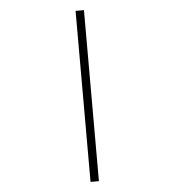

<svg xmlns="http://www.w3.org/2000/svg" viewBox="-63 -858 997 1096"><g transform="rotate(-5 436.0 -310.0)"><path d="M411 180V-800H459V180Z"/></g></svg>

Font: Trispace SemiExpanded ExtraLight
Style: Regular
Weight: 200
Width: 6
Designer: Tyler Finck
Foundry: Etcetera Type Company
Version: Version 1.210; ttfautohint (v1.8.3)